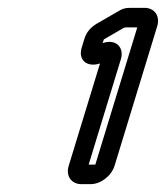

<svg xmlns="http://www.w3.org/2000/svg" viewBox="-20 -712 423 490"><path d="M206.3 -292 288.5 -561C297.4 -590 276.7 -614 242 -602L244.8 -611C245.1 -612 246.1 -612 246.1 -612L296 -641C299.3 -642 300.3 -642 300.3 -642H330.3L223.3 -292ZM272.4 -289 381.2 -645C389.1 -671 374.6 -692 348.6 -692H312.6C297.6 -692 291.6 -689 283.1 -684L226 -651C210 -641 200.3 -629 195.4 -613L188.4 -590C179.2 -560 200.8 -539 235.2 -550L155.4 -289C147.4 -263 162 -242 188 -242H211C237 -242 264.4 -263 272.4 -289Z"/></svg>

Font: DIN Rundschrift
Style: EngKontKu
Weight: 400
Width: 3
Version: Version 1.027